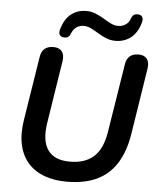

<svg xmlns="http://www.w3.org/2000/svg" viewBox="-61 -982 860 1044"><g transform="rotate(5 369.0 -460.0)"><path d="M341 10Q274 10 220.5 -9.5Q167 -29 131.5 -68.5Q96 -108 82.5 -167.5Q69 -227 82 -307L137 -653Q146 -713 207 -713Q239 -713 253.5 -694.5Q268 -676 263 -642L209 -298Q194 -201 229.5 -150.5Q265 -100 350 -100Q432 -100 479.5 -142.5Q527 -185 542 -277L602 -653Q611 -713 672 -713Q703 -713 717.5 -694.5Q732 -676 727 -642L670 -279Q655 -185 615.5 -120.5Q576 -56 508.5 -23Q441 10 341 10ZM258 -770Q243 -771 236 -781.5Q229 -792 234 -811Q251 -870 286 -897Q321 -924 368 -924Q396 -924 420 -914Q444 -904 465.5 -891Q487 -878 507 -868Q527 -858 547 -858Q569 -858 587 -869.5Q605 -881 613 -904Q618 -918 626.5 -924.5Q635 -931 651 -930Q666 -929 673 -918.5Q680 -908 675 -889Q659 -831 623 -803.5Q587 -776 540 -776Q512 -776 488 -786Q464 -796 443 -809Q422 -822 402 -832Q382 -842 362 -842Q340 -842 322.5 -830.5Q305 -819 296 -796Q291 -782 282.5 -775.5Q274 -769 258 -770Z"/></g></svg>

Font: Nunito Variable Extra Light
Style: Italic
Weight: 200
Italic angle: -9°
Designer: Vernon Adams
Foundry: Vernon Adams
Version: Version 3.602